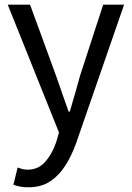

<svg xmlns="http://www.w3.org/2000/svg" viewBox="-20 -563 561 817"><path d="M101 234Q82 234 66 231Q50 228 37 223L55 150Q63 153 74 156Q85 159 97 159Q143 159 172.5 125.5Q202 92 219 42L231 1L13 -543H108L218 -242Q231 -206 244.5 -166Q258 -126 272 -88H277Q288 -126 299.5 -165.5Q311 -205 321 -242L419 -543H508L304 46Q285 99 258 141.5Q231 184 193 209Q155 234 101 234Z"/></svg>

Font: Noto Sans TC
Style: Regular
Weight: 400
Designer: Ryoko NISHIZUKA  (kana, bopomofo & ideographs); Paul D. Hunt (Latin, Greek & Cyrillic); Sandoll Communications , Soo-you
Foundry: Adobe
Version: Version 2.004-H2;hotconv 1.0.118;makeotfexe 2.5.65603